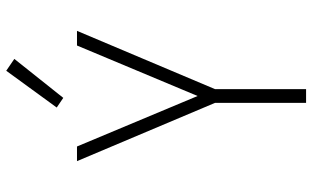

<svg xmlns="http://www.w3.org/2000/svg" viewBox="-213 -789 1002 616"><g transform="rotate(-90 288.0 -481.0)"><path d="M266 0H310V-292L497 -735H450L288 -348L126 -735H79L266 -292ZM282 -779 407 -936 369 -962 251 -800Z"/></g></svg>

Font: Iosevka Sparkle Extralight
Style: Regular
Weight: 200
Designer: Belleve Invis
Foundry: Belleve Invis
Version: Version 4.5.0; ttfautohint (v1.8.3)